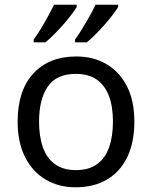

<svg xmlns="http://www.w3.org/2000/svg" viewBox="-20 -786 645 816"><path d="M551 -269Q551 -180 520.5 -117.5Q490 -55 434 -22.5Q378 10 301 10Q230 10 174.5 -22.5Q119 -55 87 -117.5Q55 -180 55 -269Q55 -402 122 -474Q189 -546 304 -546Q377 -546 432.5 -513.5Q488 -481 519.5 -419.5Q551 -358 551 -269ZM146 -269Q146 -206 162.5 -159.5Q179 -113 214 -88Q249 -63 303 -63Q357 -63 392 -88Q427 -113 443.5 -159.5Q460 -206 460 -269Q460 -333 443 -378Q426 -423 391.5 -447.5Q357 -472 302 -472Q220 -472 183 -418Q146 -364 146 -269ZM482 -756Q474 -743 459 -723Q444 -703 424.5 -681Q405 -659 385.5 -639.5Q366 -620 349 -606H299V-618Q313 -637 329 -663Q345 -689 360.5 -716.5Q376 -744 386 -766H482ZM306 -756Q298 -743 283 -723Q268 -703 248.5 -681Q229 -659 209.5 -639.5Q190 -620 173 -606H123V-618Q137 -637 153 -663Q169 -689 184 -716.5Q199 -744 210 -766H306Z"/></svg>

Font: Noto Sans Meetei Mayek
Style: Regular
Weight: 400
Designer: Monotype Design Team and Neelakash Kshetrimayum
Foundry: Monotype Imaging Inc.
Version: Version 2.002